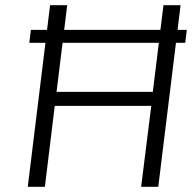

<svg xmlns="http://www.w3.org/2000/svg" viewBox="-20 -720 741 740"><path d="M590 0H524L563 -312H191L153 0H87L173 -700H239L198 -366H569L610 -700H676ZM694 -555H93L99 -605H700Z"/></svg>

Font: Kulim Park Light
Style: Italic
Weight: 300
Italic angle: -8°
Designer: Noponies / Dale Sattler
Foundry: Noponies
Version: Version 1.000; ttfautohint (v1.8.3)